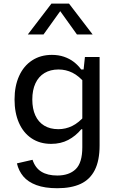

<svg xmlns="http://www.w3.org/2000/svg" viewBox="-20 -826 660 1052"><path d="M264.2 -525.3Q300.3 -525.3 330.5 -515.1Q360.7 -504.8 383.8 -487.2Q407 -469.5 424.7 -445.5H446.8V-369Q412.8 -409.8 376.8 -427.6Q340.7 -445.3 301 -445.3Q256 -445.3 223.7 -425.8Q191.3 -406.3 174.2 -369.4Q157 -332.5 157 -280.7Q157 -230.3 173.5 -193.8Q190 -157.3 222.1 -137.8Q254.2 -118.2 299.7 -118.2Q339.5 -118.2 375.5 -135.7Q411.5 -153.2 446.8 -194V-117.7H425.2Q394.7 -80.7 353.8 -59.2Q313 -37.7 260.2 -37.7Q198.3 -37.7 153 -68Q107.7 -98.3 83.7 -153.2Q59.7 -208 59.7 -280.7Q59.7 -354.7 84.8 -409.9Q109.8 -465.2 156.1 -495.2Q202.3 -525.3 264.2 -525.3ZM293.8 205.3Q225.8 205.3 179.6 188.2Q133.3 171 107.8 140.6Q82.3 110.2 72.7 69.2L158.3 49.5Q172.7 93.7 206.6 114.7Q240.5 135.7 293.8 135.7Q358.8 135.7 394.9 100.7Q431 65.7 431 -19.2V-422.8H435.7L445.3 -513.7H525.7V-29.2Q525.7 53.8 499.3 105.8Q473 157.7 421.8 181.5Q370.7 205.3 293.8 205.3ZM261.8 -806.2H358.2L487.5 -637.2H401.5L295 -785.8H325L218.5 -637.2H132.5Z"/></svg>

Font: Monaspace Neon Var ExtraLight
Style: Regular
Weight: 200
Designer: Riley Cran and the Lettermatic Team
Version: Version 1.200 (Monaspace Neon Var)